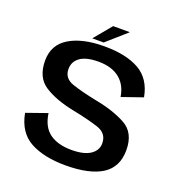

<svg xmlns="http://www.w3.org/2000/svg" viewBox="-129 -810 860 923"><g transform="rotate(20 301.5 -349.0)"><path d="M306 4.5Q428.5 4.5 492.8 -36.2Q557 -77 557 -164Q557 -253 494 -287.5Q431 -322 338 -339.5Q261 -355 211.5 -371.8Q162 -388.5 162 -436Q162 -474 192.8 -496.2Q223.5 -518.5 287 -518.5Q353.5 -518.5 393.8 -486.8Q434 -455 443.5 -395L550 -432Q533.5 -521.5 466.8 -559.5Q400 -597.5 288.5 -597.5Q175.5 -597.5 109 -557Q42.5 -516.5 42.5 -436Q42.5 -349.5 100.8 -312.2Q159 -275 252.5 -256.5Q332.5 -240.5 384.8 -223.5Q437 -206.5 437 -155Q437 -119 404.2 -97Q371.5 -75 308 -75Q238 -75 196 -105.5Q154 -136 144.5 -204L38 -166.5Q56 -71 126.2 -33.2Q196.5 4.5 306 4.5ZM219 -613.5H277.5L379 -703H293.5Z"/></g></svg>

Font: Anybody UltraCondensed Thin Medium
Style: Regular
Weight: 500
Version: Version 1.111